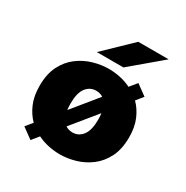

<svg xmlns="http://www.w3.org/2000/svg" viewBox="-168 -854 986 1018"><g transform="rotate(30 325.0 -345.5)"><path d="M90.5 -24 124 -65Q92.5 -96.5 72.8 -142.2Q53 -188 53 -251Q53 -323 78.2 -373Q103.5 -423 144.2 -453.5Q185 -484 233.2 -498Q281.5 -512 327 -512Q360.5 -512 396 -504.8Q431.5 -497.5 464 -481.5L499.5 -525L564 -478L530 -436Q561.5 -405 581.2 -359.2Q601 -313.5 601 -251Q601 -178.5 575.8 -128.5Q550.5 -78.5 509.8 -47.8Q469 -17 421 -3Q373 11 327 11Q293.5 11 258 3.8Q222.5 -3.5 189.5 -19.5L155 23ZM242 -251Q242 -230.5 244.5 -212.5L369.5 -366Q351.5 -378 327 -378Q289.5 -378 265.8 -347.5Q242 -317 242 -251ZM327 -123Q364.5 -123 388.2 -154Q412 -185 412 -251Q412 -271.5 409.5 -288.5L284.5 -135.5Q302.5 -123 327 -123ZM389.5 -557H226.5L389.5 -714H575.5Z"/></g></svg>

Font: Trispace ExtraBold
Style: Regular
Weight: 800
Designer: Tyler Finck
Foundry: Etcetera Type Company
Version: Version 1.210; ttfautohint (v1.8.3)